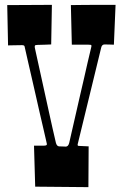

<svg xmlns="http://www.w3.org/2000/svg" viewBox="-20 -770 506 791"><path d="M69.8 -584 38.6 -583.5Q26.9 -583 13.2 -583L9.8 -749L193.8 -750L190.9 -586.9Q177.2 -586.4 166.5 -585.9Q145 -585 135 -585Q125 -585 123.8 -581.8Q122.6 -578.6 123.5 -573.2Q124.5 -567.9 128.7 -549.3Q132.8 -530.8 138.9 -502.9Q145 -475.1 152.6 -440.7Q160.2 -406.2 168 -370.6Q175.8 -335 183.3 -301Q190.9 -267.1 196.8 -240.2Q207.5 -191.4 210.4 -181.2Q214.4 -167 224.1 -167L239.7 -166.5Q245.1 -166 251 -166Q261.2 -166 265.1 -181.2Q265.1 -182.1 275.4 -226.3Q285.6 -270.5 293.5 -305.4Q301.3 -340.3 309.8 -376.7Q318.4 -413.1 326.4 -448.2Q334.5 -483.4 340.8 -511.7Q353 -564.9 355.7 -574.7Q358.4 -584.5 354.2 -585.2Q350.1 -585.9 344.2 -585.9H275.9L272 -749Q290.5 -749 308.6 -749.5L373 -750H456.1L449.2 -585.9Q441.4 -585.9 434.1 -586.4L411.1 -586.9Q399.9 -586.9 397 -574.2L299.8 -174.8Q299.8 -170.9 301 -169.9Q302.2 -168.9 305.2 -168.9Q308.1 -168.9 345.2 -167L344.2 1L125 -1L120.1 -169.9H160.2Q168.9 -169.9 171.4 -172.1Q173.8 -174.3 173.1 -177Q172.4 -179.7 168.5 -197.5Q164.6 -215.3 158 -243.2Q151.4 -271 143.3 -306.4Q135.3 -341.8 127 -378.4Q118.7 -415 110.6 -450.2Q102.5 -485.4 96.2 -512.7Q82 -574.7 81.1 -579.3Q80.1 -584 69.8 -584Z"/></svg>

Font: Smokum
Style: Regular
Weight: 400
Designer: Astigmatic (AOETI)
Foundry: Astigmatic (AOETI)
Version: Version 1.001